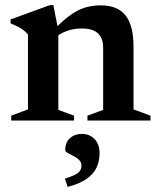

<svg xmlns="http://www.w3.org/2000/svg" viewBox="-20 -472 618 752"><path d="M208.5 -352.5V-41.5L270 -19V0H24V-19L89.5 -43.5V-336.5Q79.5 -349.5 64 -359.5Q48.5 -369.5 21.5 -380.5V-396L175.5 -452H189ZM322.5 -19 384 -41.5V-286Q384 -310.5 374.8 -327.2Q365.5 -344 347 -352.2Q328.5 -360.5 301 -360.5Q268 -360.5 240 -350Q212 -339.5 197 -324L178.5 -342Q209.5 -375.5 235 -396.8Q260.5 -418 283 -429.8Q305.5 -441.5 328.2 -446.2Q351 -451 375.5 -451Q440.5 -451 471.8 -411.5Q503 -372 503 -288.5V-43.5L569.5 -19V0H322.5ZM234 227.5Q273 215.5 286 204.8Q299 194 299 177.5Q299 163 289.5 154Q280 145 267.2 138.8Q254.5 132.5 245 127Q235.5 121.5 235.5 115.5Q235.5 85.5 254 69Q272.5 52.5 301 52.5Q330.5 52.5 350.2 72.5Q370 92.5 370 129Q370 158 358.8 183.2Q347.5 208.5 320.2 228Q293 247.5 245 260Z"/></svg>

Font: Newsreader 24pt SemiBold
Style: Regular
Weight: 600
Designer: Hugues Gentile
Foundry: Production Type
Version: Version 1.003